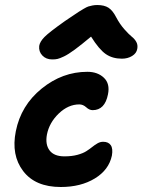

<svg xmlns="http://www.w3.org/2000/svg" viewBox="-20 -810 568 765"><path d="M188 -573.2Q163.6 -573.2 148.7 -588.9Q133.8 -604.5 136.2 -627Q138.7 -643.6 157 -662.4Q175.3 -681.2 238.8 -726.1Q249 -732.9 268.8 -746.3Q288.6 -759.8 294.4 -763.4Q300.3 -767.1 313 -774.7Q325.7 -782.2 332 -784.2Q338.4 -786.1 347.9 -788.1Q357.4 -790 367.2 -790Q395.5 -790 412.4 -779.1Q429.2 -768.1 442.9 -741.2Q457 -714.4 475.3 -693.6Q493.7 -672.9 505.1 -663.8Q516.6 -654.8 523.2 -642.8Q529.8 -630.9 526.9 -615.2Q523.9 -597.7 506.3 -586.9Q488.8 -576.2 465.8 -576.2Q428.2 -576.2 401.6 -594.5Q375 -612.8 342.8 -664.1Q304.2 -631.8 278.1 -612.5Q252 -593.3 234.9 -585.2Q217.8 -577.1 209.2 -575.2Q200.7 -573.2 188 -573.2ZM222.2 -64.9Q120.6 -64.9 72.3 -128.4Q23.9 -191.9 43 -287.1Q63.5 -390.1 146 -457Q228.5 -523.9 328.1 -523.9Q369.1 -523.9 394 -500.2Q418.9 -476.6 410.2 -434.1Q397.9 -371.1 349.1 -371.1Q335.9 -371.1 323.5 -382.6Q311 -394 295.9 -394Q252 -394 214.1 -357.7Q176.3 -321.3 167 -273.9Q159.7 -234.4 177.5 -210.7Q195.3 -187 236.8 -187Q266.1 -187 288.6 -193.1Q311 -199.2 324.2 -207.8Q337.4 -216.3 347.7 -224.6Q357.9 -232.9 368.7 -239Q379.4 -245.1 391.1 -245.1Q412.1 -245.1 421.4 -231.4Q430.7 -217.8 425.8 -189.9Q413.6 -132.8 357.7 -98.9Q301.8 -64.9 222.2 -64.9Z"/></svg>

Font: Shantell Sans Irregular Bouncy
Style: Italic
Weight: 600
Italic angle: -11.31°
Designer: Stephen Nixon, Anya Danilova, Shantell Martin
Foundry: Arrow Type
Version: Version 1.006;[9816181b4]